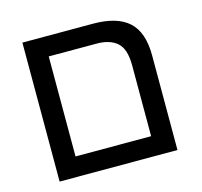

<svg xmlns="http://www.w3.org/2000/svg" viewBox="-90 -691 832 790"><g transform="rotate(-15 326.0 -296.0)"><path d="M70 0V-592H371Q473 -592 522.5 -547Q572 -502 572 -403V0ZM160 -83H482V-385Q482 -455 451 -482Q420 -509 365 -509H160Z"/></g></svg>

Font: Go Noto Kurrent-Regular
Style: Regular
Weight: 400
Designer: Monotype Design Team
Foundry: Monotype Imaging Inc.
Version: Version 2.012; ttfautohint (v1.8.4.7-5d5b)